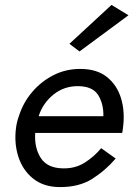

<svg xmlns="http://www.w3.org/2000/svg" viewBox="-20 -750 542 780"><path d="M137 -278Q154 -331 197.5 -366Q241 -401 299 -400Q357 -399 379 -363.5Q401 -328 400 -278ZM123 -210H476Q478 -216 478.5 -222Q479 -228 480 -234Q488 -298 471.5 -351.5Q455 -405 414 -437.5Q373 -470 306 -470Q247 -470 197 -444.5Q147 -419 110.5 -376Q74 -333 57 -279Q48 -255 45 -230Q37 -168 54.5 -113.5Q72 -59 114 -25Q156 9 220 10Q300 11 354 -23Q408 -57 450 -106L391 -148Q363 -114 324.5 -89.5Q286 -65 236 -66Q172 -67 145.5 -108.5Q119 -150 123 -210ZM502 -688 433 -730 262 -572 303 -541Z"/></svg>

Font: Jost* 400 Book Italic
Style: Italic
Weight: 400
Italic angle: -10°
Version: Version 3.200; ttfautohint (v0.97) -l 8 -r 50 -G 200 -x 14 -